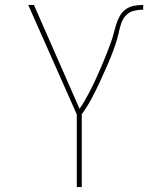

<svg xmlns="http://www.w3.org/2000/svg" viewBox="-20 -755 640 775"><path d="M290 0V-293L94 -735H117L301 -316Q312 -331 321 -347Q330 -363 339 -379.5Q348 -396 356 -413Q364 -430 371.5 -446.5Q379 -463 386.5 -480.5Q394 -498 401 -515Q408 -532 414.5 -549Q421 -566 427.5 -583.5Q434 -601 438.5 -619Q443 -637 448.5 -655Q454 -673 463 -689.5Q472 -706 487 -717Q502 -728 520.5 -731.5Q539 -735 558 -735V-716Q539 -716 520.5 -711.5Q502 -707 489 -693.5Q476 -680 470 -662.5Q464 -645 460 -627V-625Q456 -608 451 -591Q446 -574 439 -557V-555Q426 -521 411.5 -487.5Q397 -454 381.5 -421Q366 -388 349 -356Q332 -324 310 -294V0Z"/></svg>

Font: Iosevka SS04 Thin Extended
Style: Regular
Weight: 100
Width: 7
Monospace: yes
Designer: Belleve Invis
Foundry: Belleve Invis
Version: Version 19.0.0; ttfautohint (v1.8.4)